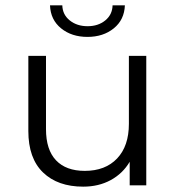

<svg xmlns="http://www.w3.org/2000/svg" viewBox="-20 -693 659 718"><path d="M527 -484V0H465V-88Q439 -44 394 -19.5Q349 5 291 5Q196 5 141 -48Q86 -101 86 -203V-484H152V-210Q152 -133 189.5 -93.5Q227 -54 297 -54Q374 -54 418 -100.5Q462 -147 462 -230V-484ZM167 -673H213Q214 -638 241 -616.5Q268 -595 307.5 -595Q347 -595 373.5 -616.5Q400 -638 401 -673H447Q445 -619 405.5 -587Q366 -555 307 -555Q248 -555 208.5 -587Q169 -619 167 -673Z"/></svg>

Font: Montserrat Ace
Style: Regular
Weight: 400
Designer: Julieta Ulanovsky
Foundry: Julieta Ulanovsky
Version: Version 1